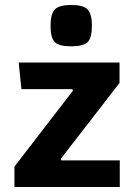

<svg xmlns="http://www.w3.org/2000/svg" viewBox="-20 -751 541 771"><path d="M270 -393H66L55 -500H460V-418L224 -113L227 -107H461V0H38V-82L273 -387ZM183 -647Q183 -696 200.5 -713.5Q218 -731 266 -731Q314 -731 331.5 -713.5Q349 -696 349 -647Q349 -599 332 -582Q315 -565 266 -565Q217 -565 200 -582Q183 -599 183 -647Z"/></svg>

Font: Changa SemiBold
Style: Regular
Weight: 600
Designer: Eduardo Rodriguez Tunni
Foundry: Eduardo Rodriguez Tunni
Version: Version 2.002; ttfautohint (v1.5) -l 8 -r 50 -G 150 -x 14 -H